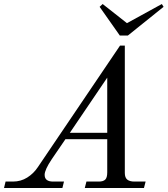

<svg xmlns="http://www.w3.org/2000/svg" viewBox="-64 -940 838 960"><path d="M472.2 -551.8 285.2 -275.9H472.2ZM248 0H-43.9L-36.1 -32.2H1Q40 -32.2 72 -52.2Q104 -72.3 125 -104L536.1 -711.9H560.1V-75.2Q560.1 -51.8 572.3 -42Q584.5 -32.2 607.9 -32.2H664.1L655.8 0H359.9L368.2 -32.2H430.2Q452.1 -32.2 462.2 -42Q472.2 -51.8 472.2 -78.1V-244.1H263.2L194.8 -144Q159.2 -90.8 159.2 -65.9Q159.2 -32.2 201.2 -32.2H255.9ZM535.2 -762.2 434.1 -905.8 449.2 -919.9 570.8 -824.2 745.1 -919.9 753.9 -905.8 575.2 -762.2Z"/></svg>

Font: Flanker Steampunk
Style: Italic
Weight: 400
Italic angle: -12°
Designer: Alexey Kryukov, Leonardo Di Lena
Foundry: Alexey Kryukov, Leonardo Di Lena
Version: 1.210